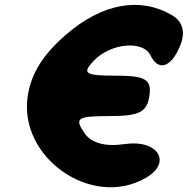

<svg xmlns="http://www.w3.org/2000/svg" viewBox="-20 -819 772 789"><path d="M253 -678C157 -596 108 -517 94 -425C55 -171 358 40 579 -88C689 -151 629 -247 493 -227C412 -215 353 -231 325 -275C286 -334 298 -342 431 -342C552 -342 584 -358 594 -425C604 -492 578 -508 457 -508C328 -508 315 -517 367 -571C436 -642 568 -654 598 -592C631 -524 684 -541 721 -633C743 -687 731 -731 686 -757C556 -833 400 -805 253 -678Z"/></svg>

Font: Hussar Skorodowane
Style: Ky
Weight: 700
Foundry: Cannot Into Space Fonts
Version: Version 0.892